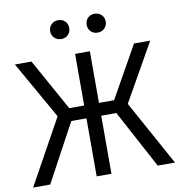

<svg xmlns="http://www.w3.org/2000/svg" viewBox="-94 -975 998 1062"><g transform="rotate(-10 405.0 -444.0)"><path d="M602 -365 803 0H706L531 -326H446V0H363V-326H278L102 0H6L208 -365L25 -688H118L279 -398H363V-688H446V-398H531L694 -688H785ZM469 -873Q484 -888 507 -888Q530 -888 545.5 -873Q561 -858 561 -835Q561 -812 545.5 -797Q530 -782 507 -782Q484 -782 469 -797Q454 -812 454 -835Q454 -858 469 -873ZM264.5 -873Q280 -888 303 -888Q326 -888 341 -873Q356 -858 356 -835Q356 -812 341 -797Q326 -782 303 -782Q280 -782 264.5 -797Q249 -812 249 -835Q249 -858 264.5 -873Z"/></g></svg>

Font: FiraSans
Style: Regular
Weight: 350
Designer: Carrois Corporate & Edenspiekermann AG
Foundry: Carrois Corporate GbR & Edenspiekermann AG
Version: Version 3.106;PS 003.106;hotconv 1.0.70;makeotf.lib2.5.58329